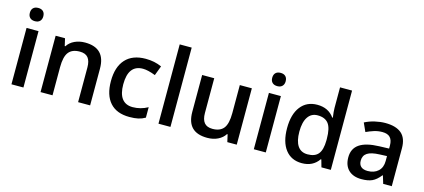

<svg xmlns="http://www.w3.org/2000/svg" viewBox="-59 -1264 3923 1777"><g transform="rotate(15 1902.0 -375.0)"><path d="M196.8 0H82V-540H196.8ZM75.2 -683.1Q75.2 -713.9 92 -730.5Q108.9 -747.1 140.1 -747.1Q170.4 -747.1 187.3 -730.5Q204.1 -713.9 204.1 -683.1Q204.1 -653.8 187.3 -637Q170.4 -620.1 140.1 -620.1Q108.9 -620.1 92 -637Q75.2 -653.8 75.2 -683.1Z M835.9 0H720.7V-332Q720.7 -394.5 695.6 -425.3Q670.4 -456.1 615.7 -456.1Q543 -456.1 509.3 -413.1Q475.6 -370.1 475.6 -269V0H360.8V-540H450.7L466.8 -469.2H472.7Q497.1 -507.8 542 -528.8Q586.9 -549.8 641.6 -549.8Q835.9 -549.8 835.9 -352.1Z M1213.4 9.8Q1090.8 9.8 1027.1 -61.8Q963.4 -133.3 963.4 -267.1Q963.4 -403.3 1030 -476.6Q1096.7 -549.8 1222.7 -549.8Q1308.1 -549.8 1376.5 -518.1L1341.8 -425.8Q1269 -454.1 1221.7 -454.1Q1081.5 -454.1 1081.5 -268.1Q1081.5 -177.2 1116.5 -131.6Q1151.4 -85.9 1218.8 -85.9Q1295.4 -85.9 1363.8 -124V-23.9Q1333 -5.9 1298.1 2Q1263.2 9.8 1213.4 9.8Z M1605.5 0H1490.7V-759.8H1605.5Z M2150.4 0 2134.3 -70.8H2128.4Q2104.5 -33.2 2060.3 -11.7Q2016.1 9.8 1959.5 9.8Q1861.3 9.8 1813 -39.1Q1764.6 -87.9 1764.6 -187V-540H1880.4V-207Q1880.4 -145 1905.8 -114Q1931.2 -83 1985.4 -83Q2057.6 -83 2091.6 -126.2Q2125.5 -169.4 2125.5 -271V-540H2240.7V0Z M2519 0H2404.3V-540H2519ZM2397.5 -683.1Q2397.5 -713.9 2414.3 -730.5Q2431.2 -747.1 2462.4 -747.1Q2492.7 -747.1 2509.5 -730.5Q2526.4 -713.9 2526.4 -683.1Q2526.4 -653.8 2509.5 -637Q2492.7 -620.1 2462.4 -620.1Q2431.2 -620.1 2414.3 -637Q2397.5 -653.8 2397.5 -683.1Z M2865.2 9.8Q2764.2 9.8 2707.5 -63.5Q2650.9 -136.7 2650.9 -269Q2650.9 -401.9 2708.3 -475.8Q2765.6 -549.8 2867.2 -549.8Q2973.6 -549.8 3029.3 -471.2H3035.2Q3026.9 -529.3 3026.9 -563V-759.8H3142.1V0H3052.2L3032.2 -70.8H3026.9Q2971.7 9.8 2865.2 9.8ZM2896 -83Q2966.8 -83 2999 -122.8Q3031.2 -162.6 3032.2 -252V-268.1Q3032.2 -370.1 2999 -413.1Q2965.8 -456.1 2895 -456.1Q2834.5 -456.1 2801.8 -407Q2769 -357.9 2769 -267.1Q2769 -177.2 2800.8 -130.1Q2832.5 -83 2896 -83Z M3644 0 3621.1 -75.2H3617.2Q3578.1 -25.9 3538.6 -8.1Q3499 9.8 3437 9.8Q3357.4 9.8 3312.7 -33.2Q3268.1 -76.2 3268.1 -154.8Q3268.1 -238.3 3330.1 -280.8Q3392.1 -323.2 3519 -327.1L3612.3 -330.1V-358.9Q3612.3 -410.6 3588.1 -436.3Q3564 -461.9 3513.2 -461.9Q3471.7 -461.9 3433.6 -449.7Q3395.5 -437.5 3360.4 -420.9L3323.2 -502.9Q3367.2 -525.9 3419.4 -537.8Q3471.7 -549.8 3518.1 -549.8Q3621.1 -549.8 3673.6 -504.9Q3726.1 -460 3726.1 -363.8V0ZM3473.1 -78.1Q3535.6 -78.1 3573.5 -113Q3611.3 -147.9 3611.3 -210.9V-257.8L3542 -254.9Q3460.9 -252 3424.1 -227.8Q3387.2 -203.6 3387.2 -153.8Q3387.2 -117.7 3408.7 -97.9Q3430.2 -78.1 3473.1 -78.1Z"/></g></svg>

Font: f1_25842          
Style: Regular
Weight: 600
Foundry: Ascender Corporation
Version: Version 1.10